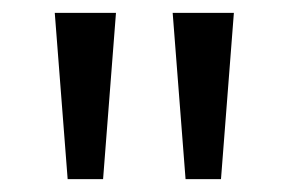

<svg xmlns="http://www.w3.org/2000/svg" viewBox="-20 -734 448 298"><path d="M160 -714 140 -456H85L65 -714ZM343 -714 323 -456H268L248 -714Z"/></svg>

Font: Noto Sans New Tai Lue
Style: Regular
Weight: 400
Designer: Monotype Design Team
Foundry: Monotype Imaging Inc.
Version: Version 2.003